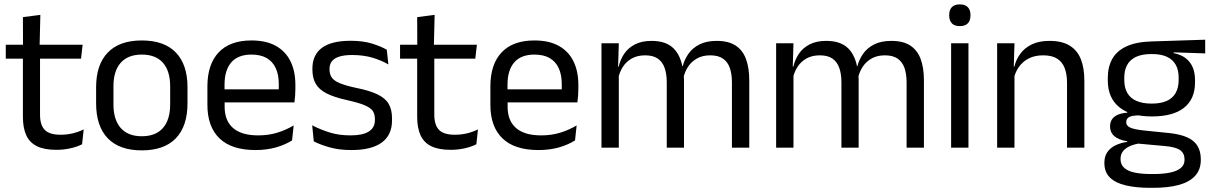

<svg xmlns="http://www.w3.org/2000/svg" viewBox="-20 -690 5658 897"><path d="M243.5 10Q187 10 152.5 -7Q118 -24 102.5 -58.5Q87 -93 87 -144.5V-452.5H167V-154Q167 -106 189 -83.2Q211 -60.5 263 -60.5Q292.5 -60.5 319.8 -67Q347 -73.5 371 -85.5L363.5 -16Q340 -4 308.5 3Q277 10 243.5 10ZM7 -416V-481H366L358.5 -416ZM87.5 -473 87 -610 168.5 -620.5 165 -473Z M642.5 12.5Q537.5 12.5 483.2 -44.2Q429 -101 429 -207.5V-282Q429 -388 483.5 -444.5Q538 -501 642.5 -501Q747.5 -501 801.8 -444.5Q856 -388 856 -282V-207.5Q856 -101 801.8 -44.2Q747.5 12.5 642.5 12.5ZM642.5 -53.5Q707.5 -53.5 741.2 -92Q775 -130.5 775 -203V-286.5Q775 -358.5 741.2 -396.8Q707.5 -435 642.5 -435Q578 -435 544 -396.8Q510 -358.5 510 -286.5V-203Q510 -130.5 544 -92Q578 -53.5 642.5 -53.5Z M1173.5 11Q1062 11 1005.5 -43.5Q949 -98 949 -199.5V-286.5Q949 -389.5 1001.5 -445.2Q1054 -501 1155 -501Q1223 -501 1268.5 -475.8Q1314 -450.5 1337 -404Q1360 -357.5 1360 -293V-275Q1360 -259 1358.8 -243Q1357.5 -227 1355.5 -211.5H1281Q1282 -235.5 1282.2 -257Q1282.5 -278.5 1282.5 -296.5Q1282.5 -341 1268.2 -371.8Q1254 -402.5 1225.8 -418.8Q1197.5 -435 1155 -435Q1092 -435 1060.5 -398.5Q1029 -362 1029 -294V-247.5L1029.5 -237.5V-191Q1029.5 -160.5 1038.5 -136Q1047.5 -111.5 1066.8 -93.8Q1086 -76 1115.8 -66.8Q1145.5 -57.5 1186.5 -57.5Q1234 -57.5 1275 -70Q1316 -82.5 1352 -104L1344.5 -34Q1312 -13.5 1269 -1.2Q1226 11 1173.5 11ZM991.5 -211.5V-272.5H1338.5V-211.5Z M1622 11Q1563 11 1519 -1.8Q1475 -14.5 1446 -29.5L1438.5 -104.5Q1475 -85.5 1518.8 -71.5Q1562.5 -57.5 1618 -57.5Q1674.5 -57.5 1703 -75.5Q1731.5 -93.5 1731.5 -129V-134.5Q1731.5 -157.5 1720.8 -172.5Q1710 -187.5 1682 -199Q1654 -210.5 1602.5 -222Q1541 -235.5 1505.5 -253.8Q1470 -272 1454.8 -299Q1439.5 -326 1439.5 -365V-369.5Q1439.5 -433.5 1484 -466.5Q1528.5 -499.5 1618 -499.5Q1675.5 -499.5 1717.8 -486.5Q1760 -473.5 1787 -457.5L1794.5 -389Q1762 -408 1720 -420.5Q1678 -433 1625.5 -433Q1587.5 -433 1564 -425.2Q1540.5 -417.5 1530 -403.2Q1519.5 -389 1519.5 -369V-365Q1519.5 -343 1530 -327.8Q1540.5 -312.5 1567.8 -301.2Q1595 -290 1643.5 -279.5Q1706 -267 1742.8 -249.5Q1779.5 -232 1795.5 -205.2Q1811.5 -178.5 1811.5 -136.5V-128Q1811.5 -59 1763.5 -24Q1715.5 11 1622 11Z M2085.5 10Q2029 10 1994.5 -7Q1960 -24 1944.5 -58.5Q1929 -93 1929 -144.5V-452.5H2009V-154Q2009 -106 2031 -83.2Q2053 -60.5 2105 -60.5Q2134.5 -60.5 2161.8 -67Q2189 -73.5 2213 -85.5L2205.5 -16Q2182 -4 2150.5 3Q2119 10 2085.5 10ZM1849 -416V-481H2208L2200.5 -416ZM1929.5 -473 1929 -610 2010.5 -620.5 2007 -473Z M2495.5 11Q2384 11 2327.5 -43.5Q2271 -98 2271 -199.5V-286.5Q2271 -389.5 2323.5 -445.2Q2376 -501 2477 -501Q2545 -501 2590.5 -475.8Q2636 -450.5 2659 -404Q2682 -357.5 2682 -293V-275Q2682 -259 2680.8 -243Q2679.5 -227 2677.5 -211.5H2603Q2604 -235.5 2604.2 -257Q2604.5 -278.5 2604.5 -296.5Q2604.5 -341 2590.2 -371.8Q2576 -402.5 2547.8 -418.8Q2519.5 -435 2477 -435Q2414 -435 2382.5 -398.5Q2351 -362 2351 -294V-247.5L2351.5 -237.5V-191Q2351.5 -160.5 2360.5 -136Q2369.5 -111.5 2388.8 -93.8Q2408 -76 2437.8 -66.8Q2467.5 -57.5 2508.5 -57.5Q2556 -57.5 2597 -70Q2638 -82.5 2674 -104L2666.5 -34Q2634 -13.5 2591 -1.2Q2548 11 2495.5 11ZM2313.5 -211.5V-272.5H2660.5V-211.5Z M3399.5 0V-305.5Q3399.5 -344 3389.8 -372.2Q3380 -400.5 3357.8 -416Q3335.5 -431.5 3298 -431.5Q3262.5 -431.5 3236.5 -417Q3210.5 -402.5 3194.5 -378.2Q3178.5 -354 3172 -323L3159.5 -380.5H3169.5Q3177.5 -412 3196.5 -439Q3215.5 -466 3248 -482.5Q3280.5 -499 3328.5 -499Q3383 -499 3416.2 -477.5Q3449.5 -456 3465 -414.8Q3480.5 -373.5 3480.5 -314.5V0ZM2790 0V-488H2871L2867.5 -371L2871 -366V0ZM3095 0V-305.5Q3095 -344 3085.2 -372.2Q3075.5 -400.5 3053.5 -416Q3031.5 -431.5 2994 -431.5Q2958 -431.5 2932 -417Q2906 -402.5 2890 -377.8Q2874 -353 2867.5 -321.5L2852.5 -379H2870.5Q2878 -412 2896.5 -439.2Q2915 -466.5 2946.8 -482.8Q2978.5 -499 3024 -499Q3091.5 -499 3126.8 -464Q3162 -429 3171 -362Q3173.5 -352 3174.5 -340.2Q3175.5 -328.5 3175.5 -317V0Z M4215.5 0V-305.5Q4215.5 -344 4205.8 -372.2Q4196 -400.5 4173.8 -416Q4151.5 -431.5 4114 -431.5Q4078.5 -431.5 4052.5 -417Q4026.5 -402.5 4010.5 -378.2Q3994.5 -354 3988 -323L3975.5 -380.5H3985.5Q3993.5 -412 4012.5 -439Q4031.5 -466 4064 -482.5Q4096.5 -499 4144.5 -499Q4199 -499 4232.2 -477.5Q4265.5 -456 4281 -414.8Q4296.5 -373.5 4296.5 -314.5V0ZM3606 0V-488H3687L3683.5 -371L3687 -366V0ZM3911 0V-305.5Q3911 -344 3901.2 -372.2Q3891.5 -400.5 3869.5 -416Q3847.5 -431.5 3810 -431.5Q3774 -431.5 3748 -417Q3722 -402.5 3706 -377.8Q3690 -353 3683.5 -321.5L3668.5 -379H3686.5Q3694 -412 3712.5 -439.2Q3731 -466.5 3762.8 -482.8Q3794.5 -499 3840 -499Q3907.5 -499 3942.8 -464Q3978 -429 3987 -362Q3989.5 -352 3990.5 -340.2Q3991.5 -328.5 3991.5 -317V0Z M4423.5 0V-488H4504.5V0ZM4464 -568Q4439 -568 4426.8 -581.2Q4414.5 -594.5 4414.5 -617.5V-620Q4414.5 -643.5 4426.8 -656.5Q4439 -669.5 4464 -669.5Q4489 -669.5 4501.5 -656.5Q4514 -643.5 4514 -620V-617.5Q4514 -594 4501.5 -581Q4489 -568 4464 -568Z M4965 0V-303.5Q4965 -343 4954.2 -371.5Q4943.5 -400 4919.2 -415.8Q4895 -431.5 4853 -431.5Q4814.5 -431.5 4786.2 -417Q4758 -402.5 4740.5 -377.8Q4723 -353 4716 -321.5L4701.5 -379H4719Q4727 -412 4747 -439.2Q4767 -466.5 4800.8 -482.8Q4834.5 -499 4883.5 -499Q4941.5 -499 4977.2 -477Q5013 -455 5029.5 -413.8Q5046 -372.5 5046 -312.5V0ZM4638.5 0V-488H4719.5L4716 -371L4719.5 -366.5V0Z M5361.5 -146Q5262 -146 5208.8 -189.5Q5155.5 -233 5155.5 -314V-326.5Q5155.5 -377 5176.2 -414.5Q5197 -452 5242.5 -473.2Q5288 -494.5 5361.5 -496.5L5610.5 -504.5V-440.5L5463.5 -445.5L5463 -442Q5497.5 -435 5519.5 -418Q5541.5 -401 5552.2 -375.5Q5563 -350 5563 -316V-305Q5563 -227.5 5512 -186.8Q5461 -146 5361.5 -146ZM5358 123H5369.5Q5414.5 123 5446.8 116.2Q5479 109.5 5496.5 95Q5514 80.5 5514 56.5V54.5Q5514 26.5 5493.8 11.8Q5473.5 -3 5424.5 -7.5L5286.5 -20L5309.5 -21Q5281.5 -17 5260.2 -8Q5239 1 5227 15.8Q5215 30.5 5215 52.5V53.5Q5215 79 5232.5 94.5Q5250 110 5282 116.5Q5314 123 5358 123ZM5353.5 187.5Q5287.5 187.5 5239.8 176.2Q5192 165 5165.8 139.8Q5139.5 114.5 5139.5 72V70Q5139.5 40 5153.8 20Q5168 0 5192.2 -11.5Q5216.5 -23 5246.5 -27L5246 -30Q5205 -37 5185.5 -54.2Q5166 -71.5 5166 -99V-99.5Q5166 -118.5 5174.8 -132Q5183.5 -145.5 5201.2 -153.5Q5219 -161.5 5246.5 -163.5V-173.5L5339.5 -150L5301.5 -151Q5267.5 -150.5 5254.5 -142.8Q5241.5 -135 5241.5 -119.5V-119Q5241.5 -102.5 5260 -94Q5278.5 -85.5 5323 -80.5L5441.5 -68.5Q5519 -60.5 5554.5 -31.2Q5590 -2 5590 55V57.5Q5590 103 5563 132Q5536 161 5486.5 174.2Q5437 187.5 5368 187.5ZM5360.5 -206Q5402.5 -206 5430.2 -218.2Q5458 -230.5 5472.2 -255.2Q5486.5 -280 5486.5 -316V-328Q5486.5 -363 5472.8 -387.5Q5459 -412 5431.5 -424.8Q5404 -437.5 5362.5 -437.5H5359.5Q5314.5 -437.5 5286.2 -423.8Q5258 -410 5245.2 -385.2Q5232.5 -360.5 5232.5 -327.5V-316Q5232.5 -280 5246.8 -255.5Q5261 -231 5289.5 -218.5Q5318 -206 5360.5 -206Z"/></svg>

Font: Anek Latin Medium
Style: Regular
Weight: 400
Version: Version 1.003